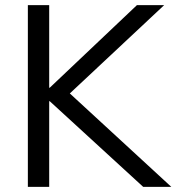

<svg xmlns="http://www.w3.org/2000/svg" viewBox="-20 -725 685 745"><path d="M88.1 0V-705H170.9V-384.5H172.9L511.2 -705H616.9L227.7 -340.7L228.7 -382.9L644.6 0H535.5L172.9 -332.4H170.9V0Z"/></svg>

Font: Mulish ExtraLight
Style: Regular
Weight: 200
Designer: Vernon Adams
Foundry: Vernon Adams
Version: Version 3.603